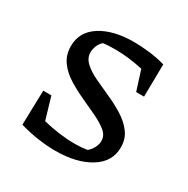

<svg xmlns="http://www.w3.org/2000/svg" viewBox="-121 -601 703 717"><g transform="rotate(30 230.0 -242.5)"><path d="M52 -16 56 -165H91L119 -70Q155 -61 189.5 -56.5Q224 -52 258 -52Q271 -52 284 -53Q297 -54 310 -56Q323 -67 330.5 -81.5Q338 -96 338 -111Q338 -134 318 -150.5Q298 -167 266.5 -182Q235 -197 200 -213Q165 -229 133.5 -248.5Q102 -268 82 -295.5Q62 -323 62 -361Q62 -423 116.5 -457.5Q171 -492 259 -492Q290 -492 324.5 -488Q359 -484 395 -474L393 -334H359L332 -419Q269 -433 213 -433Q200 -433 187.5 -432.5Q175 -432 160 -430Q148 -419 142.5 -405Q137 -391 137 -377Q137 -353 157 -334.5Q177 -316 208.5 -301Q240 -286 275 -270.5Q310 -255 341.5 -235.5Q373 -216 393 -189.5Q413 -163 413 -126Q413 -64 355.5 -28.5Q298 7 206 7Q172 7 133 1.5Q94 -4 52 -16ZM287 -40Q289 -41 290 -41Z"/></g></svg>

Font: Piazzolla
Style: Regular
Weight: 400
Designer: Juan Pablo del Peral
Foundry: Huerta Tipografica
Version: Version 1.330